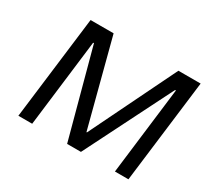

<svg xmlns="http://www.w3.org/2000/svg" viewBox="-132 -848 1125 1047"><g transform="rotate(30 430.5 -324.5)"><path d="M777 0 857 -649H717L453 -108L450 -109L309 -649H164L84 0H171L238 -549H243L391 0H478L754 -549H759L692 0Z"/></g></svg>

Font: Gamestation Text
Style: Italic
Weight: 400
Designer: Jonas Hecksher
Foundry: Jonas Hecksher, Playtypeª, e-types AS
Version: Version 1.003